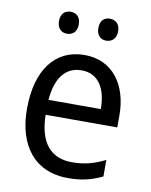

<svg xmlns="http://www.w3.org/2000/svg" viewBox="-83 -788 676 860"><g transform="rotate(10 255.0 -358.0)"><path d="M124 -676C124 -642 144 -626 169 -626C194 -626 214 -642 214 -676C214 -711 194 -726 169 -726C144 -726 124 -711 124 -676ZM303 -676C303 -642 322 -626 347 -626C372 -626 393 -642 393 -676C393 -711 372 -726 347 -726C323 -726 303 -711 303 -676ZM264 -546C132 -546 51 -443 51 -264C51 -94 137 10 284 10C347 10 392 -1 441 -25V-100C391 -75 347 -63 290 -63C193 -63 140 -127 138 -252H464V-306C464 -447 391 -546 264 -546ZM263 -476C342 -476 377 -409 377 -320H139C147 -421 190 -476 263 -476Z"/></g></svg>

Font: Noto Sans Gujarati UI SemiCondensed
Style: Regular
Weight: 400
Width: 4
Designer: Jelle Bosma - Monotype Design Team, Universal Thirst
Foundry: Monotype Imaging Inc.
Version: Version 2.106